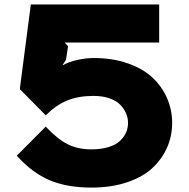

<svg xmlns="http://www.w3.org/2000/svg" viewBox="-20 -830 847 861"><path d="M752 -278.8Q752 -220.7 729.7 -169.4Q707.5 -118.2 664.3 -77.4Q621.1 -36.6 550.3 -12.7Q479.5 11.2 390.1 11.2Q279.8 11.2 201.7 -22.2Q123.5 -55.7 55.2 -131.8L185.1 -262.2Q238.3 -205.6 284.2 -182.9Q330.1 -160.2 389.2 -160.2Q434.1 -160.2 467.5 -170.7Q501 -181.2 519 -199Q537.1 -216.8 545.7 -236.8Q554.2 -256.8 554.2 -278.8Q554.2 -300.8 545.4 -321.5Q536.6 -342.3 519 -360.4Q501.5 -378.4 470.5 -389.2Q439.5 -399.9 398.9 -399.9Q331.5 -399.9 282 -379.6Q232.4 -359.4 185.1 -313L68.8 -430.2L118.2 -810.1H693.8V-639.2H270L285.2 -622.1L275.9 -562L261.2 -539.1L263.2 -538.1Q288.6 -552.7 326.9 -561.3Q365.2 -569.8 399.9 -569.8Q484.4 -569.8 552.5 -546.1Q620.6 -522.5 663.6 -482.2Q706.5 -441.9 729.2 -389.6Q752 -337.4 752 -278.8Z"/></svg>

Font: Sinkin Sans 800 Black
Style: Regular
Weight: 900
Designer: Keith Bates
Foundry: K-Type
Version: Sinkin Sans (version 1.0)  by Keith Bates   •   © 2014   www